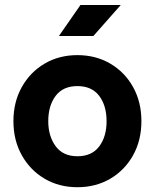

<svg xmlns="http://www.w3.org/2000/svg" viewBox="-20 -743 625 775"><path d="M34.2 -253.9Q34.2 -331.1 67.9 -391.4Q101.6 -451.7 159.9 -486.1Q218.3 -520.5 292.5 -520.5Q366.7 -520.5 425.3 -486.1Q483.9 -451.7 517.3 -391.4Q550.8 -331.1 550.8 -253.9Q550.8 -176.8 517.3 -116.5Q483.9 -56.2 425.3 -21.7Q366.7 12.7 292.5 12.7Q218.3 12.7 159.9 -21.7Q101.6 -56.2 67.9 -116.5Q34.2 -176.8 34.2 -253.9ZM174.8 -253.9Q174.8 -193.4 204.6 -152.8Q234.4 -112.3 292.5 -112.3Q350.6 -112.3 380.4 -151.9Q410.2 -191.4 410.2 -253.9Q410.2 -316.4 380.4 -356Q350.6 -395.5 292.5 -395.5Q234.4 -395.5 204.6 -356Q174.8 -316.4 174.8 -253.9ZM356.9 -597.7H217.8L304.7 -722.7H467.3Z"/></svg>

Font: Giphurs
Style: Bold
Weight: 700
Version: Version 0.920; ttfautohint (v1.8.4.7-5d5b)